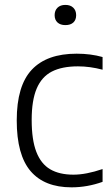

<svg xmlns="http://www.w3.org/2000/svg" viewBox="-20 -774 467 803"><path d="M50 -270.5Q50 -415.5 113 -482.5Q176 -549.5 300.5 -549.5Q359 -549.5 409 -535.5V-482.5Q356 -496.5 306 -496.5Q239.5 -496.5 197 -474.8Q154.5 -453 133.5 -403.8Q112.5 -354.5 112.5 -272.5Q112.5 -189 132 -138.8Q151.5 -88.5 190 -66Q228.5 -43.5 287 -43.5Q340 -43.5 409 -67V-13.5Q345 9.5 279 9.5Q166 9.5 108 -58.2Q50 -126 50 -270.5ZM208.5 -710.5Q208.5 -730 220.5 -741.8Q232.5 -753.5 253.5 -753.5Q274.5 -753.5 286.5 -741.8Q298.5 -730 298.5 -710.5Q298.5 -691 286.8 -680Q275 -669 253.5 -669Q232.5 -669 220.5 -680Q208.5 -691 208.5 -710.5Z"/></svg>

Font: Encode Sans Light
Style: Regular
Weight: 300
Designer: Multiple Designers
Foundry: Impallari Type
Version: Version 2.000